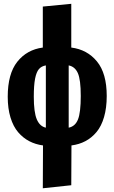

<svg xmlns="http://www.w3.org/2000/svg" viewBox="-20 -777 606 1018"><path d="M545.9 -268.1Q545.9 -205.1 531.7 -156.5Q517.6 -107.9 491.9 -77.1Q466.3 -46.4 433.1 -28.8Q399.9 -11.2 358.9 -5.9L357.9 205.1L207 221.2L208 -5.9Q168.5 -11.2 135.5 -28.3Q102.5 -45.4 76.4 -75.7Q50.3 -106 35.6 -154.1Q21 -202.1 21 -264.2Q21 -385.7 71.8 -449.7Q122.6 -513.7 207 -524.9V-742.2L357.9 -756.8V-524.9Q442.4 -514.2 494.1 -451.2Q545.9 -388.2 545.9 -268.1ZM344.2 -100.1Q378.9 -106.9 393.6 -144Q408.2 -181.2 408.2 -268.1Q408.2 -354.5 392.8 -389.2Q377.4 -423.8 344.2 -430.2ZM159.2 -264.2Q159.2 -182.1 175 -144.5Q190.9 -106.9 223.1 -100.1V-430.2Q199.7 -426.3 186.3 -410.6Q172.9 -395 166 -359.9Q159.2 -324.7 159.2 -264.2Z"/></svg>

Font: Fira Sans Compressed
Style: Bold
Weight: 700
Width: 1
Designer: Carrois Corporate & Edenspiekermann AG
Foundry: Carrois Corporate GbR & Edenspiekermann AG
Version: Version 4.203;PS 004.203;hotconv 1.0.88;makeotf.lib2.5.64775